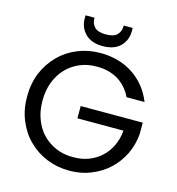

<svg xmlns="http://www.w3.org/2000/svg" viewBox="-128 -1005 1034 1121"><g transform="rotate(15 389.0 -444.5)"><path d="M393.1 -705.1Q504.9 -705.1 589.8 -649.9Q674.3 -594.2 713.9 -495.1H605Q577.1 -554.7 522 -589.8Q467.3 -623 393.1 -623Q335.4 -623 291 -604Q243.2 -583.5 210 -548.8Q175.8 -513.2 155.8 -462.9Q136.2 -412.1 136.2 -349.1Q136.2 -285.2 155.8 -235.8Q175.8 -184.1 210 -149.9Q242.7 -116.2 291 -95.2Q335.4 -76.2 393.1 -76.2Q446.8 -76.2 486.8 -91.8Q531.7 -109.4 562 -138.2Q593.8 -167 613.8 -209Q633.8 -250 638.2 -301.8H359.9V-376H734.9V-306.2Q729 -240.2 702.1 -184.1Q673.3 -126.5 628.9 -85Q584.5 -43.5 523.9 -19Q465.8 5.9 393.1 5.9Q319.3 5.9 255.9 -20Q192.4 -45.4 145 -92.8Q98.1 -137.7 69.8 -206.1Q43 -270 43 -349.1Q43 -427.7 69.8 -493.2Q97.2 -558.1 145 -606Q193.4 -654.3 255.9 -679.2Q319.3 -705.1 393.1 -705.1ZM250 -877.9V-895H304.2Q304.2 -858.9 324.2 -838.9Q343.8 -817.9 393.1 -817.9Q441.4 -817.9 460.9 -838.9Q481 -858.9 481 -895H535.2V-877Q535.2 -820.3 499 -784.2Q461.9 -747.1 393.1 -747.1Q324.2 -747.1 287.1 -784.2Q250 -821.3 250 -877.9Z"/></g></svg>

Font: PoppinsZ
Style: Regular
Weight: 400
Designer: Ninad Kale (Devanagari), Jonny Pinhorn (Latin)
Foundry: Indian Type Foundry
Version: Version 3.002;FEAKit 1.0